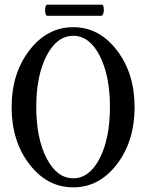

<svg xmlns="http://www.w3.org/2000/svg" viewBox="-20 -793 629 826"><path d="M185 -725Q174 -725 174 -749Q174 -773 185 -773H417Q424 -773 426 -761Q428 -749 425 -737Q422 -725 415 -725ZM30 -332Q30 -477 106.5 -576.5Q183 -676 295 -676Q407 -676 483 -576.5Q559 -477 559 -332Q559 -186 483 -86.5Q407 13 295 13Q183 13 106.5 -86.5Q30 -186 30 -332ZM453 -333Q453 -467 409 -553Q365 -639 295 -639Q225 -639 180.5 -553.5Q136 -468 136 -333Q136 -198 180.5 -112Q225 -26 295 -26Q365 -26 409 -112Q453 -198 453 -333Z"/></svg>

Font: Junicode Cond Medium
Style: Regular
Weight: 500
Width: 3
Designer: Peter S. Baker
Version: Version 2.201